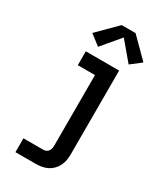

<svg xmlns="http://www.w3.org/2000/svg" viewBox="-239 -851 977 1152"><g transform="rotate(30 250.0 -274.5)"><path d="M75 215V119H214Q224 119 233.5 114Q243 109 248.5 100Q254 91 255.5 81Q257 71 257 60V-424H138V-520H369V60Q369 81 365.5 101.5Q362 122 352.5 141Q343 160 328 175Q313 190 294.5 199Q276 208 255.5 211.5Q235 215 214 215ZM188 -580 117 -635 246 -764H342L471 -635L400 -580L294 -706Z"/></g></svg>

Font: Iosevka SS04
Style: Bold
Weight: 700
Monospace: yes
Designer: Belleve Invis
Foundry: Belleve Invis
Version: Version 19.0.0; ttfautohint (v1.8.4)